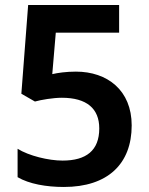

<svg xmlns="http://www.w3.org/2000/svg" viewBox="-20 -734 591 764"><path d="M234 10C409 10 504 -82 504 -235C504 -375 407 -449 282 -449C243 -449 209 -444 188 -439L202 -604H454V-714H92L65 -361L119 -330C144 -337 192 -345 226 -345C325 -345 375 -302 375 -223C375 -135 323 -95 229 -95C173 -95 95 -114 50 -142V-29C96 -2 164 10 234 10Z"/></svg>

Font: Noto Sans Gurmukhi SemiBold
Style: Regular
Weight: 600
Designer: Jelle Bosma - Monotype Design Team
Foundry: Monotype Imaging Inc.
Version: Version 2.004